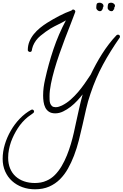

<svg xmlns="http://www.w3.org/2000/svg" viewBox="-95 -819 915 1432"><path d="M799.8 -545.9Q799.8 -540 796.9 -537.1Q761.7 -486.3 731 -437Q700.2 -387.7 672.9 -336.9Q645.5 -286.1 622.6 -232.9Q599.6 -179.7 580.1 -121.1Q560.5 -64.5 547.4 -6.3Q534.2 51.8 521 110.4Q507.8 168.9 493.2 227.1Q478.5 285.2 457 341.8Q437.5 392.6 412.1 438Q386.7 483.4 352.1 518.1Q317.4 552.7 271.5 572.8Q225.6 592.8 166 592.8Q115.2 592.8 71.3 576.7Q27.3 560.5 -5.4 530.8Q-38.1 501 -56.6 459Q-75.2 417 -75.2 365.2Q-75.2 312.5 -59.1 258.8Q-43 205.1 -14.6 155.8Q13.7 106.4 52.7 65.9Q91.8 25.4 137.7 0Q141.6 -2 144.5 -2Q150.4 -2 154.8 2.4Q159.2 6.8 159.2 12.7Q159.2 20.5 151.4 25.4Q141.6 33.2 131.8 39.6Q122.1 45.9 112.3 53.7Q68.4 89.8 37.6 137.7Q6.8 185.5 -12.7 238.3Q-22.5 266.6 -28.3 296.4Q-34.2 326.2 -34.2 357.4Q-34.2 402.3 -19.5 437.5Q-4.9 472.7 21.5 496.6Q47.9 520.5 84.5 533.2Q121.1 545.9 165 545.9Q187.5 545.9 209.5 542Q231.4 538.1 252.9 528.3Q287.1 513.7 314.9 485.4Q342.8 457 364.7 419.9Q386.7 382.8 403.8 340.3Q420.9 297.9 433.6 254.9Q446.3 211.9 455.6 170.9Q464.8 129.9 471.7 96.7Q483.4 43.9 495.1 -9.3Q506.8 -62.5 521.5 -115.2Q504.9 -93.8 481.9 -68.8Q459 -43.9 432.1 -22.9Q405.3 -2 376 12.2Q346.7 26.4 317.4 26.4Q288.1 26.4 270 14.2Q252 2 242.7 -17.1Q233.4 -36.1 230 -59.6Q226.6 -83 226.6 -106.4Q226.6 -137.7 230.5 -167.5Q234.4 -197.3 241.2 -226.6Q266.6 -341.8 303.7 -452.1Q340.8 -562.5 396.5 -667Q368.2 -650.4 339.4 -636.7Q310.5 -623 282.2 -606.4Q244.1 -583 206.5 -551.8Q168.9 -520.5 151.4 -477.5Q147.5 -467.8 145.5 -459Q143.6 -450.2 141.6 -440.4Q138.7 -431.6 127.9 -431.6Q123 -431.6 117.7 -435.5Q112.3 -439.5 112.3 -445.3Q112.3 -479.5 124.5 -509.3Q136.7 -539.1 157.2 -564.5Q177.7 -589.8 203.6 -610.8Q229.5 -631.8 255.9 -648.4Q299.8 -675.8 345.2 -699.7Q390.6 -723.6 439.5 -741.2Q440.4 -744.1 443.8 -746.1Q447.3 -748 450.2 -748Q456.1 -748 461.4 -743.7Q466.8 -739.3 466.8 -732.4Q466.8 -729.5 465.8 -728.5Q451.2 -688.5 431.2 -637.7Q411.1 -586.9 389.6 -530.8Q368.2 -474.6 347.7 -415.5Q327.1 -356.4 311 -300.3Q294.9 -244.1 284.7 -192.9Q274.4 -141.6 274.4 -100.6Q274.4 -86.9 274.9 -72.8Q275.4 -58.6 279.8 -46.9Q284.2 -35.2 293.5 -27.3Q302.7 -19.5 320.3 -19.5Q333 -19.5 344.7 -23.4Q356.4 -27.3 367.2 -32.2Q402.3 -49.8 431.6 -75.7Q460.9 -101.6 486.8 -131.8Q512.7 -162.1 535.6 -194.8Q558.6 -227.5 579.1 -258.8Q581.1 -260.7 581.1 -261.7Q598.6 -298.8 620.1 -338.4Q641.6 -377.9 666 -416.5Q690.4 -455.1 717.8 -490.7Q745.1 -526.4 773.4 -555.7Q778.3 -560.5 785.2 -560.5Q791 -560.5 795.4 -556.6Q799.8 -552.7 799.8 -545.9ZM762.7 -774.4Q762.7 -770.5 760.7 -767.6Q758.8 -764.6 756.8 -760.7L755.9 -759.8Q757.8 -753.9 757.8 -752Q751 -747.1 748.5 -741.2Q746.1 -735.4 735.4 -735.4Q725.6 -735.4 716.8 -743.2Q708 -751 708 -760.7Q708 -777.3 711.4 -788.1Q714.8 -798.8 735.4 -798.8Q744.1 -798.8 753.4 -792Q762.7 -785.2 762.7 -774.4ZM676.8 -774.4Q676.8 -768.6 671.9 -760.7H670.9V-759.8Q671.9 -756.8 671.9 -752Q666 -747.1 663.1 -741.2Q660.2 -735.4 649.4 -735.4Q640.6 -735.4 631.8 -743.2Q623 -751 623 -760.7Q623 -777.3 626 -788.1Q628.9 -798.8 649.4 -798.8Q659.2 -798.8 668 -792Q676.8 -785.2 676.8 -774.4Z"/></svg>

Font: Calligraffitti
Style: Regular
Weight: 400
Designer: Dathan Boardman
Foundry: Open Window
Version: Version 1.002